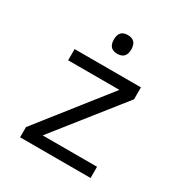

<svg xmlns="http://www.w3.org/2000/svg" viewBox="-171 -865 943 993"><g transform="rotate(30 300.0 -368.5)"><path d="M509.8 0H88.9V-61L411.1 -469.2H105V-536.1H501V-464.8L185.1 -66.9H509.8ZM307.6 -736.8Q359.9 -736.8 359.9 -681.2Q359.9 -625 307.6 -625Q255.9 -625 255.9 -681.2Q255.9 -736.8 307.6 -736.8Z"/></g></svg>

Font: WenQuanYi Micro Hei Mono
Style: Regular
Weight: 400
Foundry: Ascender Corporation
Version: Version 0.2.0-beta